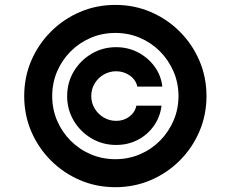

<svg xmlns="http://www.w3.org/2000/svg" viewBox="-20 -759 949 790"><path d="M256.3 -363.3Q256.3 -419.4 283.4 -464.8Q310.5 -510.3 356.4 -537.6Q402.3 -564.9 458 -564.9Q506.8 -564.9 547.9 -543.5Q588.9 -522 615.7 -485.6Q642.6 -449.2 647.9 -402.8H544.9Q539.1 -430.7 514.2 -448.2Q489.3 -465.8 458 -465.8Q430.2 -465.8 406.7 -452.1Q383.3 -438.5 369.4 -415.3Q355.5 -392.1 355.5 -363.8Q355.5 -335.9 369.4 -312.7Q383.3 -289.6 406.7 -275.6Q430.2 -261.7 458 -261.7Q489.3 -261.7 512.5 -279.3Q535.6 -296.9 541 -324.2H644.5Q639.2 -278.3 613.3 -241.5Q587.4 -204.6 547.1 -183.6Q506.8 -162.6 458 -162.6Q402.3 -162.6 356.4 -189.7Q310.5 -216.8 283.4 -262.5Q256.3 -308.1 256.3 -363.3ZM454.6 11.2Q377 11.2 309.1 -17.8Q241.2 -46.9 189.5 -98.6Q137.7 -150.4 108.6 -218.3Q79.6 -286.1 79.6 -363.8Q79.6 -441.4 108.6 -509.3Q137.7 -577.1 189.5 -628.9Q241.2 -680.7 309.1 -709.7Q377 -738.8 454.6 -738.8Q532.2 -738.8 600.1 -709.7Q668 -680.7 719.7 -628.9Q771.5 -577.1 800.5 -509.3Q829.6 -441.4 829.6 -363.8Q829.6 -286.1 800.5 -218.3Q771.5 -150.4 719.7 -98.6Q668 -46.9 600.1 -17.8Q532.2 11.2 454.6 11.2ZM454.6 -104Q508.3 -104 555.4 -124Q602.5 -144 638.2 -179.9Q673.8 -215.8 694.1 -262.9Q714.4 -310.1 714.4 -363.8Q714.4 -417.5 694.1 -464.6Q673.8 -511.7 638.2 -547.6Q602.5 -583.5 555.4 -603.5Q508.3 -623.5 454.6 -623.5Q400.9 -623.5 353.8 -603.5Q306.6 -583.5 270.8 -547.6Q234.9 -511.7 214.8 -464.6Q194.8 -417.5 194.8 -363.8Q194.8 -310.1 214.8 -262.9Q234.9 -215.8 270.8 -179.9Q306.6 -144 353.8 -124Q400.9 -104 454.6 -104Z"/></svg>

Font: Inter 18pt
Style: Bold
Weight: 700
Designer: Rasmus Andersson
Foundry: rsms
Version: Version 4.001;git-66647c0bb